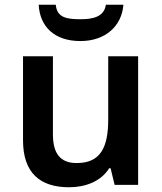

<svg xmlns="http://www.w3.org/2000/svg" viewBox="-20 -779 682 809"><path d="M500 -759H426C419 -707 369 -698 320 -698C262 -698 220 -704 215 -759H143C148 -666 210 -606 319 -606C424 -606 493 -669 500 -759ZM562 -542H436V-277C436 -158 404 -92 303 -92C234 -92 203 -132 203 -213V-542H77V-188C77 -50 149 10 271 10C339 10 405 -14 440 -70H446L463 0H562Z"/></svg>

Font: Noto Sans Bamum SemiBold
Style: Regular
Weight: 600
Designer: Monotype Design Team
Foundry: Monotype Imaging Inc.
Version: Version 2.002